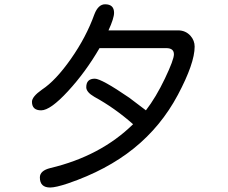

<svg xmlns="http://www.w3.org/2000/svg" viewBox="-20 -794 1040 877"><path d="M646.5 -290Q692.4 -349.6 733.4 -435.5Q774.4 -521.5 774.4 -545.9Q774.4 -574.2 739.3 -574.2H434.6Q371.1 -464.8 290.5 -377.4Q210 -290 168 -290Q126 -290 126 -329.1Q126 -352.5 171.9 -384.8Q234.4 -425.8 304.2 -525.4Q374 -625 411.1 -728.5Q428.7 -774.4 460 -774.4Q501 -774.4 501 -735.4Q501 -710.9 475.6 -655.3H793Q828.1 -655.3 850.6 -629.9Q869.1 -608.4 869.1 -581.1Q869.1 -504.9 792.5 -360.8Q715.8 -216.8 591.8 -116.7Q467.8 -16.6 290 43.9Q234.4 62.5 209 62.5Q162.1 62.5 162.1 16.6Q162.1 -14.6 210 -26.4Q439.5 -81.1 587.9 -226.6Q503.9 -300.8 411.1 -351.6Q374 -373 374 -395.5Q374 -434.6 413.1 -434.6Q443.4 -434.6 570.3 -347.7L646.5 -290Z"/></svg>

Font: YuPearl-Regular
Style: Regular
Weight: 400
Designer: Max Yao
Foundry: Max-Everyday
Version: Version 1.011; ttfautohint (v1.8.3)